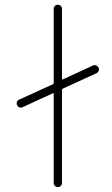

<svg xmlns="http://www.w3.org/2000/svg" viewBox="-20 -794 465 794"><path d="M198.2 -445.3Q202.1 -447.3 202.1 -451.2V-757.8Q202.1 -764.6 207 -769.5Q211.9 -774.4 219.2 -774.4Q226.6 -774.4 231.4 -769.5Q236.3 -764.6 236.3 -757.8V-468.8Q236.3 -463.9 240.2 -465.8L365.2 -523.4Q371.1 -526.4 377.9 -523.4Q384.8 -520.5 387.7 -513.7Q389.6 -510.7 389.6 -506.8Q389.6 -503.9 387.7 -501Q385.7 -494.1 378.9 -491.2L240.2 -427.7Q236.3 -425.8 236.3 -421.9V-37.1Q236.3 -30.3 231.4 -25.4Q226.6 -20.5 219.2 -20.5Q211.9 -20.5 207 -25.4Q202.1 -30.3 202.1 -37.1V-406.2Q202.1 -410.2 198.2 -408.2L73.2 -350.6Q66.4 -347.7 60.1 -350.1Q53.7 -352.5 50.8 -359.4Q48.8 -363.3 48.8 -366.2Q48.8 -369.1 49.8 -372.1Q51.8 -378.9 58.6 -381.8Z"/></svg>

Font: Gen Jyuu Gothic ExtraLight
Style: Regular
Weight: 100
Designer: [Source Han Sans]
Ryoko NISHIZUKA  (kana & ideographs); Paul D. Hunt (Latin, Greek & Cyrillic); Wenlong ZHANG  (bopomofo
Version: Version 1.002.20150607